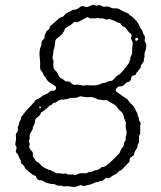

<svg xmlns="http://www.w3.org/2000/svg" viewBox="-20 -764 667 793"><path d="M395 -17.1 384.8 -12.2H379.9Q376 -11.7 368.2 -7.8Q354.5 -1.5 346.7 -0.5Q338.9 0 332.5 2.9Q326.2 5.9 321.3 2.9Q316.4 0 313 1L290 7.8Q285.2 8.8 273.9 6.8Q262.7 4.9 257.8 4.9L244.1 5.9Q239.7 5.9 233.9 2.9H222.2Q216.8 2.9 210 -1Q203.1 -4.9 191.9 -3.9Q189.5 -4.9 178.7 -7.3Q168 -9.8 164.6 -11.7Q161.1 -13.7 158.7 -16.1Q153.8 -20 145 -19.5Q136.2 -18.6 130.9 -28.8Q128.9 -36.1 127.4 -37.1Q126 -38.1 121.1 -39.6Q116.2 -41 106 -49.3Q96.2 -58.1 90.8 -62Q85.4 -65.9 82.5 -72.3Q79.1 -80.6 72.3 -85.4Q65.9 -90.3 65.9 -95.2V-101.1Q63 -105 59.1 -113.8L53.2 -127Q47.4 -132.8 45.9 -136.2Q44.9 -139.2 46.9 -146Q49.8 -157.2 46.4 -160.6Q43 -164.1 43 -167L45.9 -187Q46.9 -190.4 45.9 -198.2Q44.9 -206.1 45.9 -209Q45.9 -211.9 49.3 -216.3Q52.7 -220.7 53.7 -223.6Q54.7 -226.6 53.7 -231.4Q53.2 -236.8 53.2 -238.8Q59.1 -250.5 58.6 -253.9Q58.1 -257.3 62 -263.7Q65.9 -269.5 65.9 -272.9L66.9 -278.8Q69.8 -283.7 86.9 -305.2L118.2 -338.9Q120.1 -339.8 123.5 -345.7Q127 -351.6 129.4 -352.5Q131.8 -354 134.8 -354.5Q140.1 -355.5 148.9 -362.8Q157.2 -370.6 165.5 -373Q173.8 -375.5 180.7 -381.3Q187 -386.7 189.9 -389.2H198.2Q208 -389.2 210.9 -397Q214.4 -404.8 203.6 -411.6Q193.4 -418 191.4 -419.4Q189.5 -420.9 183.1 -424.8Q176.3 -428.7 169.9 -440.9L160.2 -454.1Q159.2 -456.1 158.2 -459.5Q157.2 -462.9 152.3 -468.8Q147.5 -474.6 146.5 -478.5Q145.5 -482.4 145.5 -492.2Q146 -502 146 -504.9L143.1 -538.1Q143.1 -560.5 147.5 -568.8Q151.9 -577.1 150.9 -585Q149.9 -592.8 164.1 -606.9V-616.2Q167 -625 171.9 -634.8Q173.8 -636.7 177.7 -639.6Q181.6 -642.6 183.6 -644.5Q185.1 -646 185.1 -649.9Q185.1 -653.8 186.5 -655.8Q188.5 -657.2 199.2 -666Q210 -674.8 215.8 -680.7Q221.7 -686.5 224.6 -689Q227.5 -690.9 233.4 -692.9Q238.8 -694.8 241.2 -695.8Q243.2 -698.2 246.6 -702.1Q250 -706.1 251.5 -707.5Q252.9 -709 261.7 -712.9Q270.5 -716.8 275.9 -720.7Q280.8 -724.1 285.2 -724.1H292Q305.2 -730 308.6 -733.4Q312 -736.8 316.4 -738.3Q320.3 -739.7 328.1 -737.3Q335.9 -734.9 339.8 -734.9Q343.8 -735.4 351.6 -739.3Q359.4 -743.2 362.8 -744.1Q366.2 -745.1 371.1 -742.7Q376 -740.2 377.4 -740.2Q378.9 -740.2 382.8 -741.7Q393.1 -745.6 404.8 -736.8Q408.2 -735.8 417 -736.8Q428.2 -738.3 436 -733.4Q443.8 -728.5 455.6 -729.5Q467.3 -730.5 477.1 -723.6Q486.8 -716.8 497.1 -713.4Q506.8 -710 509.8 -708Q512.7 -706.1 515.1 -703.1Q517.1 -700.2 518.1 -699.2Q519.5 -699.2 524.9 -695.8Q548.8 -674.8 553.2 -662.6Q558.6 -648.4 563.5 -643.6Q568.4 -638.7 569.3 -631.8Q570.8 -624.5 575.2 -618.7Q579.1 -612.8 579.1 -609.9L577.1 -596.2Q577.1 -594.2 581.5 -586.4Q585.9 -578.6 583.5 -566.9Q581.1 -555.2 580.1 -552.7Q579.1 -550.8 578.1 -547.9Q577.1 -544.9 576.7 -542.5Q576.2 -540 576.7 -535.6Q577.1 -531.2 577.1 -527.8Q574.2 -524.9 574.2 -521V-511.2L562 -493.2L561 -485.8Q556.2 -477.1 542 -460.9Q542 -453.6 532.7 -452.6Q523.4 -451.7 522.5 -443.8Q519 -424.8 507.3 -424.8Q502.4 -424.8 496.1 -417Q487.8 -407.2 478.5 -407.2H472.2Q467.8 -406.2 462.9 -401.4Q458 -396.5 458 -391.6Q458 -386.7 462.9 -383.8Q467.8 -380.9 476.6 -374Q485.4 -367.2 495.1 -361.8L505.9 -354Q507.8 -352.1 511.7 -346.7Q517.1 -338.9 525.4 -331.5Q533.7 -323.7 535.2 -319.3Q537.1 -314.9 542 -305.2L547.9 -294.9Q548.8 -293 548.3 -289.1Q547.9 -285.2 554.2 -275.9V-267.1Q559.1 -262.2 561 -254.9L559.1 -244.1V-211.9Q554.2 -202.1 554.2 -200.2V-174.8Q552.7 -172.9 550.8 -170.9Q547.4 -168 548.3 -162.6Q549.3 -157.2 542.5 -147Q535.2 -136.7 534.7 -131.8Q534.2 -127 533.2 -124Q531.2 -121.1 524.4 -117.2Q517.6 -113.3 516.6 -110.4Q515.1 -107.4 515.6 -102.5Q516.1 -98.1 514.2 -95.7Q512.2 -93.3 498.5 -78.6Q480 -59.1 476.1 -59.1Q472.7 -59.6 467.8 -53.7Q462.9 -47.9 460.9 -46.4Q459 -44.9 452.1 -42Q445.3 -39.1 437.5 -32.7Q430.2 -26.4 424.8 -27.8Q418.9 -29.8 417 -28.8Q415 -27.8 411.1 -23.4Q405.3 -17.1 399.4 -17.1ZM147.9 -317.9Q150.9 -319.3 148.4 -322.3Q146 -325.2 143.1 -323.2Q140.1 -321.3 142.6 -318.4Q145 -315.4 147.9 -317.9ZM492.2 -281.2 486.8 -294.9Q483.9 -300.8 481 -302.7Q478 -304.7 473.6 -308.6Q469.2 -312 465.8 -317.9Q461.9 -324.2 459 -327.1Q456.1 -330.1 445.3 -335.9Q434.6 -341.8 429.2 -345.7Q424.3 -349.6 420.9 -350.1H405.8L397 -352.1Q395 -353 391.1 -352.5Q385.7 -352.1 374.5 -357.9Q363.3 -364.3 347.7 -362.8Q332 -361.8 314 -366.2Q307.6 -366.2 294.9 -359.9H272.9Q270 -359.9 257.8 -355Q252.9 -355 247.1 -353.5Q241.2 -352.1 233.4 -352.5Q225.6 -353 209 -339.8H205.6Q200.2 -339.8 192.9 -331.1Q190.9 -330.1 187 -328.6Q183.1 -327.1 178.7 -321.8Q173.8 -316.4 167 -311.5L158.2 -304.7Q156.2 -302.7 153.3 -301.8Q148.9 -299.8 147.9 -295.4Q146 -288.1 136.7 -281.7Q127.4 -275.4 126 -270Q125 -264.2 124 -260.3Q123 -256.3 123 -252.9L116.2 -240.2Q115.2 -238.3 115.7 -234.9Q116.2 -231.4 108.9 -219.7Q101.6 -208 102.5 -201.2Q103 -194.3 103 -191.9Q100.1 -189 100.1 -178.2L103 -169.9L100.1 -157.2Q101.1 -152.3 107.4 -144.5Q114.3 -136.7 115.2 -134.8Q116.2 -132.8 115.7 -127.4Q115.2 -122.1 115.7 -119.6Q116.2 -117.2 122.6 -107.4Q128.9 -97.7 130.9 -96.2Q136.7 -96.2 143.6 -87.9Q150.4 -79.6 157.2 -75.2L169.9 -67.9L185.5 -61H189.9L196.8 -56.2H199.7Q201.2 -56.2 202.1 -55.2L211.9 -48.8Q212.9 -47.9 217.3 -48.3Q221.7 -48.8 223.1 -48.8L241.2 -45.9L249 -47.9Q250 -47.9 262.2 -43H282.2L291 -41L309.1 -47.9Q313.5 -48.8 323.2 -48.3Q333 -47.9 335.9 -48.3Q338.9 -48.8 341.8 -50.8Q346.7 -54.2 352.1 -54.2H356.9Q361.3 -55.7 367.7 -58.6Q374 -61.5 377 -61.5Q384.3 -60.5 400.9 -74.2H405.3Q416.5 -74.2 444.3 -102.1L473.1 -130.9Q479 -147.5 484.9 -153.8Q492.7 -161.6 491.7 -167.5Q490.7 -173.3 495.1 -179.2Q499 -185.1 499 -187V-198.2Q506.8 -213.9 499 -236.8L500 -257.8L492.2 -277.8ZM539.1 -597.2Q542 -594.2 545.9 -596.2Q550.8 -600.1 550.8 -603Q550.8 -606 547.4 -607.4Q543.9 -608.9 540.5 -606.4Q537.1 -604 539.1 -597.2ZM513.2 -506.8 518.1 -519.5V-524.9L524.9 -541Q525.9 -541 525.9 -556.6Q525.9 -572.3 527.8 -579.6Q529.8 -586.4 525.9 -593.8Q520 -605 521.5 -607.9Q527.8 -620.6 516.6 -627.4Q513.2 -629.4 506.8 -638.2Q501 -647 497.1 -650.9Q495.1 -651.9 491.2 -653.3Q483.4 -656.2 478 -667Q476.1 -668.9 471.7 -669.4Q465.3 -669.9 458 -675.3Q450.7 -680.2 446.3 -680.2L433.1 -685.1Q430.7 -686 424.8 -684.1Q418.9 -682.1 417 -683.1L407.2 -688Q398.4 -688 390.1 -688L383.3 -689.9L376 -688H355Q352.5 -688 346.7 -690.9Q340.8 -693.8 337.9 -691.9Q300.8 -670.9 296.4 -671.9Q292 -672.9 289.6 -673.8Q287.1 -674.8 280.8 -668Q274.4 -661.6 263.2 -655.8Q247.1 -647 247.1 -643.1Q247.1 -636.7 240.2 -629.9Q240.2 -624.5 221.2 -609.9Q221.7 -608.9 218.8 -607.9Q208.5 -604 207 -586.4Q206.1 -568.8 203.1 -562.5Q200.2 -555.7 200.7 -551.8Q201.2 -547.9 200.2 -544.9L196.8 -525.9Q196.8 -521 201.2 -512.2Q201.2 -511.2 200.2 -499.5Q198.7 -480.5 209 -472.2Q219.2 -463.9 219.2 -457Q224.1 -446.3 230 -442.4Q235.8 -439 240.2 -436.5Q244.1 -434.1 247.1 -431.2Q250 -428.2 252 -427.7Q253.9 -427.2 258.8 -427.7Q263.7 -427.7 266.6 -426.8Q269.5 -425.8 273.9 -420.9Q279.3 -416 282.2 -414.6Q285.2 -413.1 294.9 -414.1Q305.7 -415 323.2 -410.2L336.9 -412.1L363.8 -411.1Q382.3 -411.1 393.1 -416.5Q403.8 -421.9 415 -421.9Q417 -422.9 421.9 -425.8Q426.8 -428.7 436 -429.2Q445.3 -430.2 452.6 -439.5Q463.4 -453.1 468.3 -453.6Q473.6 -454.6 492.2 -477.1Q513.2 -502.4 513.2 -506.8Z"/></svg>

Font: AntiqueNobleLightItalic
Style: LightItalic
Weight: 400
Version: Version 001.000